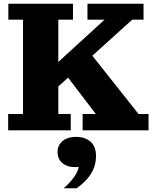

<svg xmlns="http://www.w3.org/2000/svg" viewBox="-20 -702 840 1034"><path d="M257 -203 192 -275 543 -596H451V-682H753V-596H692ZM24 0V-88H104V-596H25V-682H373V-596H294V-88H361V0ZM425 0V-88H496L329 -307L463 -420L726 -88H780V0ZM323 312Q355 284 377 254Q399 224 404 197Q352 202 321 180Q290 158 290 116Q290 80 317 57.5Q344 35 390 35Q437 35 467 60.5Q497 86 497 139Q497 181 480.5 214.5Q464 248 439.5 272.5Q415 297 392 312Z"/></svg>

Font: Montagu Slab 144pt
Style: Bold
Weight: 700
Designer: Florian Karsten
Foundry: Florian Karsten
Version: Version 1.000